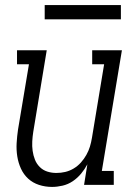

<svg xmlns="http://www.w3.org/2000/svg" viewBox="-20 -728 540 756"><path d="M185 8Q158 8 133.5 0Q109 -8 91 -24.5Q73 -41 62.5 -64Q52 -87 48 -112.5Q44 -138 45.5 -164.5Q47 -191 51 -218L94 -475H47V-530H164L111 -209Q108 -190 107 -171Q106 -152 108.5 -134Q111 -116 117.5 -99.5Q124 -83 136.5 -70.5Q149 -58 166 -52.5Q183 -47 202 -47Q220 -47 237 -51Q254 -55 270 -64.5Q286 -74 298.5 -88Q311 -102 320 -118Q329 -134 334 -150.5Q339 -167 342 -185L390 -475H343V-530H460L381 -55H428V0H311L324 -81Q314 -62 299.5 -44.5Q285 -27 266.5 -14.5Q248 -2 226.5 3Q205 8 185 8ZM156 -652V-708H456V-652Z"/></svg>

Font: Iosevka Curly Slab LtObl
Style: Regular
Weight: 300
Italic angle: -9°
Monospace: yes
Designer: Belleve Invis
Foundry: Belleve Invis
Version: Version 11.0.0; ttfautohint (v1.8.3)